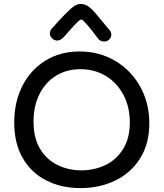

<svg xmlns="http://www.w3.org/2000/svg" viewBox="-20 -972 839 985"><path d="M53 -344Q53 -449 95 -531.5Q137 -614 213 -661Q289 -708 388 -708Q489 -708 570.5 -660Q652 -612 699 -528Q746 -444 746 -339Q746 -234 698.5 -159Q651 -84 570.5 -45.5Q490 -7 392 -7Q296 -7 219 -45.5Q142 -84 97.5 -159.5Q53 -235 53 -344ZM646 -344Q646 -423 613.5 -485Q581 -547 523.5 -582Q466 -617 393 -617Q321 -617 266.5 -583Q212 -549 182 -488Q152 -427 152 -349Q152 -262 187 -206Q222 -150 278 -124Q334 -98 398 -98Q462 -98 519 -124.5Q576 -151 611 -206.5Q646 -262 646 -344ZM483 -774Q410 -872 397 -872Q391 -872 376.5 -858Q362 -844 333 -811L311 -786Q292 -764 274 -764Q259 -764 247.5 -775Q236 -786 236 -800Q236 -816 248 -828Q260 -840 275 -858Q314 -901 342.5 -926.5Q371 -952 393 -952Q420 -952 443 -931.5Q466 -911 500 -868Q526 -836 540 -820Q551 -809 551 -795Q551 -780 540.5 -769.5Q530 -759 515 -759Q494 -759 483 -774Z"/></svg>

Font: Mali Medium
Style: Regular
Weight: 500
Version: Version 1.000; ttfautohint (v1.6)